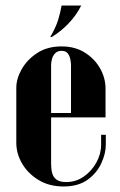

<svg xmlns="http://www.w3.org/2000/svg" viewBox="-20 -669 434 695"><path d="M39 -351Q39 -384 58.5 -418.5Q78 -453 114.5 -477Q151 -501 203 -501Q251 -501 286.5 -479Q322 -457 342 -422Q362 -387 362 -348V-244H237V-434Q237 -443 234.5 -455Q232 -467 225 -476Q218 -485 203 -485Q188 -485 179.5 -476Q171 -467 168 -455Q165 -443 165 -434V-75Q165 -57 169 -42Q173 -27 185 -18.5Q197 -10 220 -10Q255 -10 283.5 -30Q312 -50 329 -81Q346 -112 346 -145V-181H363V-145Q363 -113 346.5 -77.5Q330 -42 296.5 -18Q263 6 210 6Q158 6 119.5 -17.5Q81 -41 60 -77Q39 -113 39 -152ZM88 -244V-260H362V-244ZM167 -535H162Q182 -570 190 -595.5Q198 -621 203 -649H274Q256 -613 227.5 -583.5Q199 -554 167 -535Z"/></svg>

Font: Emberly Black
Style: Regular
Weight: 900
Designer: Rajesh Rajput
Foundry: Rajesh Rajput
Version: Version 1.000